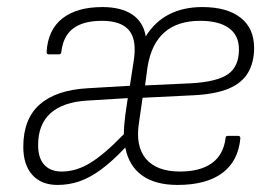

<svg xmlns="http://www.w3.org/2000/svg" viewBox="-20 -513 780 544"><path d="M143 11Q97 11 71.5 -17.5Q46 -46 46 -97Q46 -176 92.5 -217Q139 -258 229 -263L348 -270L358 -335Q369 -398 346.5 -426Q324 -454 269 -454Q216 -454 187.5 -432.5Q159 -411 154 -367Q153 -359 148 -359H118Q112 -359 112 -366Q116 -429 157 -461Q198 -493 270 -493Q323 -493 354.5 -472Q386 -451 393 -410Q419 -452 459.5 -472.5Q500 -493 553 -493Q623 -493 661.5 -463Q700 -433 700 -377Q700 -337 683 -307.5Q666 -278 628 -262Q590 -246 527 -243L384 -236L374 -167Q363 -99 393.5 -63Q424 -27 490 -27Q547 -27 580 -50.5Q613 -74 619 -121Q619 -128 625 -128H655Q661 -128 661 -121Q655 -56 609.5 -22.5Q564 11 483 11Q420 11 382.5 -16Q345 -43 335 -95Q297 -55 265.5 -32Q234 -9 204.5 1Q175 11 143 11ZM155 -27Q196 -27 236 -51.5Q276 -76 331 -133Q331 -145 332 -158Q333 -171 335 -187L342 -235L227 -228Q159 -224 123.5 -192.5Q88 -161 88 -102Q88 -65 105.5 -46Q123 -27 155 -27ZM391 -271 521 -277Q594 -281 625.5 -302.5Q657 -324 657 -373Q657 -413 628.5 -433.5Q600 -454 547 -454Q419 -454 398 -323Z"/></svg>

Font: Sofia Sans Semi Condensed ExtraLight
Style: Italic
Weight: 250
Italic angle: -9°
Version: Version 4.100